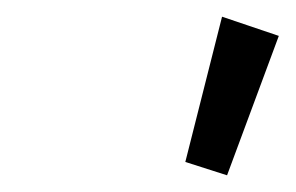

<svg xmlns="http://www.w3.org/2000/svg" viewBox="-20 -658 354 230"><path d="M246 -638 314 -615 252 -448 202 -464Z"/></svg>

Font: GFS Neohellenic Rg
Style: Italic
Weight: 400
Italic angle: -12°
Designer: Takis Katsoulidis and George D. Matthiopoulos
Foundry: Takis Katsoulidis and George D. Matthiopoulos
Version: Version 1.0